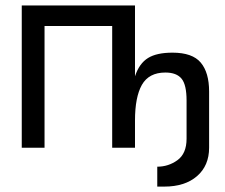

<svg xmlns="http://www.w3.org/2000/svg" viewBox="-20 -544 830 707"><path d="M559.1 69.8Q600.1 69.8 633.3 45.9Q667 21.5 667 -33.2V-173.8Q667 -231.4 648.9 -253.9Q630.4 -276.9 588.9 -276.9Q528.3 -276.9 502.4 -231.4Q477.1 -186.5 477.1 -100.1V0H393.1V-448.2H144V0H60.1V-523.9H477.1V-263.2Q492.7 -310.5 525.4 -330.6Q557.1 -350.1 615.2 -350.1Q688.5 -350.1 719.2 -313.5Q750 -276.9 750 -207V0Q750 65.9 705.6 104.5Q661.1 143.1 585 143.1H559.1Z"/></svg>

Font: Miedinger*
Style: Book
Weight: 400
Version: Version 001.000